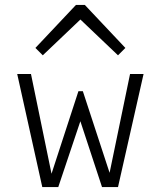

<svg xmlns="http://www.w3.org/2000/svg" viewBox="-20 -761 654 781"><path d="M460 0H409L420 -30L509 -460H564ZM192 0H152L50 -460H106L195 -28ZM441 0H395L294 -307H320L217 0H176L181 -28L299 -390H317L435 -30ZM124 -566 289 -741H316L320 -694L154 -536ZM490 -566 460 -536 294 -694 298 -741H325Z"/></svg>

Font: Intel One Mono Light
Style: Regular
Weight: 300
Monospace: yes
Designer: Fred Shallcrass
Foundry: Frere-Jones Type LLC
Version: Version 1.004